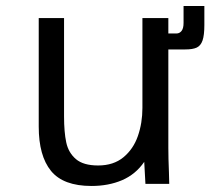

<svg xmlns="http://www.w3.org/2000/svg" viewBox="-20 -610 698 637"><path d="M108.5 -190V-550H192.5V-224Q192.5 -171.5 199.8 -137.5Q207 -103.5 231.8 -82.2Q256.5 -61 305.5 -61Q356.5 -61 389.5 -88.2Q422.5 -115.5 437.5 -158.8Q452.5 -202 452.5 -252V-550H538.5V-499H566Q575.5 -499 582.2 -507.2Q589 -515.5 589 -534V-590H658V-527Q658 -493 652 -475.8Q646 -458.5 632.8 -452.2Q619.5 -446 595 -446H563H538.5V-119Q538.5 -86 540.5 -38Q540.5 -27 541.5 0H462.5L458.5 -73Q430 -31.5 385 -12.2Q340 7 283.5 7Q190 7 149.2 -43Q108.5 -93 108.5 -190Z"/></svg>

Font: JuliaMono
Style: Regular
Weight: 400
Monospace: yes
Designer: cormullion
Foundry: corm
Version: Version 0.055; ttfautohint (v1.8.4)